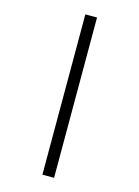

<svg xmlns="http://www.w3.org/2000/svg" viewBox="-145 -839 840 1158"><g transform="rotate(15 275.5 -259.5)"><path d="M239 -760H312V241H239Z"/></g></svg>

Font: Noto Sans Tagbanwa
Style: Regular
Weight: 400
Designer: Monotype Design Team
Foundry: Monotype Imaging Inc.
Version: Version 2.001; ttfautohint (v1.8.4.7-5d5b)